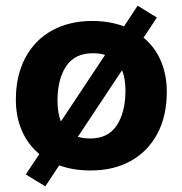

<svg xmlns="http://www.w3.org/2000/svg" viewBox="-20 -594 644 678"><path d="M569 -270Q569 -184 535.5 -121.5Q502 -59 441.5 -25.5Q381 8 300 8Q239 8 189 -10L140 64L71 22L119 -50Q79 -83 57.5 -132Q36 -181 36 -242Q36 -327 69.5 -390Q103 -453 164 -486.5Q225 -520 306 -520Q366 -520 418 -501L466 -574L534 -532L487 -461Q527 -428 548 -379Q569 -330 569 -270ZM195 -165 351 -400Q332 -406 308 -406Q244 -406 213.5 -360Q183 -314 183 -239Q183 -195 195 -165ZM423 -274Q423 -316 411 -346L255 -111Q274 -105 299 -105Q362 -105 392.5 -151.5Q423 -198 423 -274Z"/></svg>

Font: Muli ExtraBold
Style: Italic
Weight: 800
Italic angle: -4.541°
Designer: Vernon Adams
Foundry: Vernon Adams
Version: Version 2.000